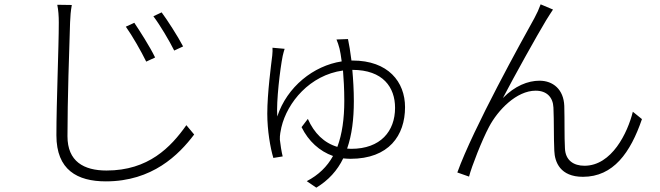

<svg xmlns="http://www.w3.org/2000/svg" viewBox="-20 -786 3040 885"><path d="M599 -681 560 -663C590 -621 631 -549 654 -502L695 -521C671 -571 622 -647 599 -681ZM725 -729 687 -711C718 -670 760 -599 783 -553L824 -572C799 -620 749 -697 725 -729ZM311 -763 244 -764C249 -740 251 -712 251 -682C251 -566 240 -318 240 -162C240 -3 336 50 468 50C682 50 804 -72 875 -166L839 -209C767 -107 664 0 471 0C366 0 291 -42 291 -158C291 -321 299 -566 303 -682C304 -711 306 -735 311 -763Z M1584 -606 1531 -604C1536 -593 1541 -577 1545 -562C1548 -548 1552 -529 1555 -503C1425 -483 1303 -386 1258 -249C1253 -319 1271 -468 1283 -528C1286 -540 1289 -553 1292 -561L1236 -566C1237 -556 1236 -545 1235 -531C1230 -489 1212 -357 1212 -262C1212 -185 1226 -104 1240 -58L1283 -65C1278 -84 1272 -122 1270 -142C1269 -163 1274 -185 1277 -199C1304 -314 1408 -440 1561 -461C1564 -424 1567 -377 1567 -321C1567 -239 1557 -168 1535 -109C1474 -127 1428 -172 1399 -238L1370 -200C1402 -135 1453 -89 1515 -67C1488 -18 1448 21 1394 49L1438 79C1494 45 1535 0 1562 -56C1573 -55 1584 -54 1595 -54C1773 -54 1847 -162 1847 -292C1847 -409 1769 -507 1605 -507H1600C1595 -548 1589 -582 1584 -606ZM1604 -464C1746 -464 1801 -383 1801 -289C1801 -181 1734 -100 1599 -100L1580 -101C1602 -164 1611 -237 1611 -320C1611 -370 1608 -419 1604 -464Z M2529 -742 2472 -766C2464 -744 2455 -724 2443 -702C2389 -605 2161 -194 2088 9L2142 28C2154 -19 2202 -141 2234 -201C2275 -279 2361 -368 2449 -368C2500 -368 2529 -338 2531 -290C2534 -226 2532 -152 2535 -91C2537 -39 2562 29 2667 29C2807 29 2886 -82 2939 -237L2897 -271C2873 -174 2800 -22 2674 -22C2625 -22 2586 -46 2584 -103C2581 -156 2583 -230 2581 -298C2578 -374 2529 -414 2467 -414C2413 -414 2353 -390 2298 -334C2351 -436 2456 -624 2497 -692C2509 -712 2522 -731 2529 -742Z"/></svg>

Font: GenYoGothic2 TW L
Style: Regular
Weight: 300
Version: Version 2.100;PS 2.1;hotconv 16.6.51;makeotf.lib2.5.65220 DE